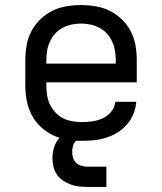

<svg xmlns="http://www.w3.org/2000/svg" viewBox="-20 -548 640 758"><path d="M302 8Q273 8 243.5 3Q214 -2 187.5 -15Q161 -28 139.5 -48.5Q118 -69 104.5 -95.5Q91 -122 85.5 -151Q80 -180 80 -210V-310Q80 -339 85 -368.5Q90 -398 103.5 -424Q117 -450 138.5 -471Q160 -492 186 -505Q212 -518 241.5 -523Q271 -528 300 -528Q329 -528 358.5 -523Q388 -518 414 -505Q440 -492 461.5 -471Q483 -450 496.5 -424Q510 -398 515 -368.5Q520 -339 520 -310V-223H163V-210Q163 -191 166 -172Q169 -153 177 -136Q185 -119 198.5 -104.5Q212 -90 228.5 -81.5Q245 -73 264 -69.5Q283 -66 302 -66Q324 -66 345 -69Q366 -72 385.5 -81Q405 -90 419 -107Q433 -124 435 -146H518Q516 -121 506.5 -98Q497 -75 481 -56.5Q465 -38 444 -25Q423 -12 399.5 -4.5Q376 3 351.5 5.5Q327 8 302 8ZM163 -297H437V-310Q437 -329 434 -347.5Q431 -366 423 -383.5Q415 -401 402.5 -415Q390 -429 373 -438Q356 -447 337.5 -451Q319 -455 300 -455Q281 -455 262.5 -451Q244 -447 227 -438Q210 -429 197.5 -415Q185 -401 177 -383.5Q169 -366 166 -347.5Q163 -329 163 -310ZM325 190Q308 190 291 188Q274 186 258 180Q242 174 228 164.5Q214 155 204.5 141Q195 127 191 110Q187 93 187 76Q187 54 194 32Q201 10 217.5 -6Q234 -22 256 -28.5Q278 -35 300 -35V0Q291 0 283.5 5.5Q276 11 272 18.5Q268 26 266.5 35Q265 44 265 53Q265 65 269 76.5Q273 88 281.5 95.5Q290 103 301.5 106.5Q313 110 325 110H400V190Z"/></svg>

Font: Zed Mono Extended
Style: Regular
Weight: 400
Width: 7
Monospace: yes
Designer: Belleve Invis
Foundry: Belleve Invis
Version: Version 1.0.0; ttfautohint (v1.8.4)